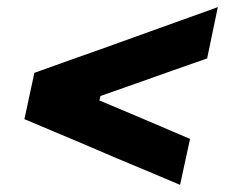

<svg xmlns="http://www.w3.org/2000/svg" viewBox="-20 -573 632 539"><path d="M485.5 -54Q439 -73.5 394.5 -92.5Q350 -111 310.5 -127.5L223 -165Q184.5 -181 140 -200Q95 -219 48.5 -238.5L76.5 -368.5Q131 -388 183.5 -406.8Q236 -425.5 281.5 -441.5L385.5 -479Q431.5 -495.5 484.5 -514.5Q537 -533.5 591.5 -553L561.5 -409Q514 -392.5 464.5 -375Q414.5 -357 364.5 -339.5L262 -303.5L259 -291L347 -254Q388 -236.5 430.5 -218.5Q473 -200.5 513.5 -183Z"/></svg>

Font: Heraclito
Style: Bold Italic
Weight: 700
Italic angle: -12°
Designer: Kostas Bartsokas (font) & Cristiano Sobral (main changes)
Foundry: Kostas Bartsokas (font) & Cristiano Sobral (main changes)
Version: Version 1.00;July 8, 2020;FontCreator 13.0.0.2655 64-bit